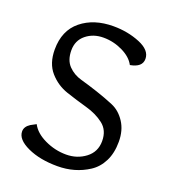

<svg xmlns="http://www.w3.org/2000/svg" viewBox="-127 -767 772 870"><g transform="rotate(20 259.0 -331.5)"><path d="M401 -533Q384 -566 340 -587.5Q296 -609 247 -609Q198 -609 163.5 -581Q129 -553 129 -505.5Q129 -458 154.5 -431.5Q180 -405 218 -394.5Q256 -384 301 -369Q346 -354 384 -338Q422 -322 447.5 -283Q473 -244 473 -189Q473 -134 453 -94.5Q433 -55 399 -33Q333 10 248.5 10Q164 10 104.5 -17.5Q45 -45 45 -84Q45 -107 70 -123Q78 -128 96 -137Q115 -100 164.5 -76.5Q214 -53 267.5 -53Q321 -53 361 -83.5Q401 -114 401 -166Q401 -218 365.5 -245.5Q330 -273 279.5 -287Q229 -301 178.5 -318Q128 -335 92.5 -375.5Q57 -416 57 -483Q57 -575 117.5 -624Q178 -673 272 -673Q341 -673 399.5 -649Q458 -625 458 -583Q458 -543 401 -533Z"/></g></svg>

Font: Overlock
Style: Regular
Weight: 400
Designer: Dario Muhafara
Foundry: Dario Manuel Muhafara
Version: Version 1.002